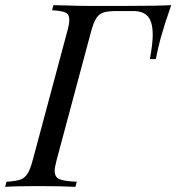

<svg xmlns="http://www.w3.org/2000/svg" viewBox="-55 -728 687 748"><path d="M158 -62Q158 -38 176.5 -30Q195 -22 244 -20L239 0Q187 -3 92 -3Q7 -3 -35 0L-30 -20Q6 -22 23.5 -28Q41 -34 52 -51Q63 -68 73 -106L206 -602Q215 -634 215 -651Q215 -672 200.5 -679Q186 -686 148 -688L153 -708L193 -707Q253 -705 286 -705H347H443Q562 -705 612 -708Q587 -637 571 -580Q561 -543 552 -498H529Q540 -558 540 -592Q540 -642 521.5 -663.5Q503 -685 465 -685H402Q366 -685 348.5 -679.5Q331 -674 320 -657Q309 -640 299 -602L166 -106Q158 -76 158 -62Z"/></svg>

Font: Playfair Display
Style: Italic
Weight: 400
Italic angle: -14°
Designer: Claus Eggers Sørensen
Foundry: Claus Eggers Sørensen
Version: Version 1.200; ttfautohint (v1.6)